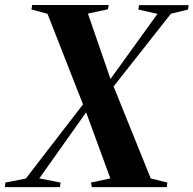

<svg xmlns="http://www.w3.org/2000/svg" viewBox="-42 -764 790 784"><path d="M-22 0 -20 -18.5 63.5 -35 319.5 -367 394.5 -421 601 -707.5 522.5 -725 526 -743H728L726 -725L656 -708L404.5 -389L331 -335.5L118.5 -35.5L205.5 -18.5L202.5 0ZM333 0 329.5 -18.5 408.5 -35.5 304 -321 300 -330 152 -707.5 86.5 -725.5 89.5 -743.5H402L398.5 -726L317 -708.5L413 -430.5L418 -420.5L573.5 -35.5L641.5 -18.5L639 0Z"/></svg>

Font: Merriweather 144pt
Style: Bold Italic
Weight: 700
Italic angle: -7.8°
Version: Version 2.101